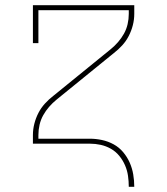

<svg xmlns="http://www.w3.org/2000/svg" viewBox="-20 -550 640 735"><path d="M473 165Q473 144 470 123Q467 102 458.5 82.5Q450 63 436.5 46.5Q423 30 404.5 19.5Q386 9 365.5 4.5Q345 0 324 0H106V-33Q106 -55 111.5 -76.5Q117 -98 127 -117.5Q137 -137 152 -153.5Q167 -170 184 -183L403 -361Q419 -374 432 -389Q445 -404 454.5 -421Q464 -438 468.5 -457.5Q473 -477 473 -497V-511H127V-385H106V-530H494V-497Q494 -475 488.5 -453.5Q483 -432 473 -412.5Q463 -393 448 -376.5Q433 -360 416 -347L197 -169Q181 -156 168 -141Q155 -126 145.5 -109Q136 -92 131.5 -72.5Q127 -53 127 -33V-19H324Q347 -19 370.5 -14Q394 -9 415 2.5Q436 14 451.5 32.5Q467 51 476.5 72.5Q486 94 490 117.5Q494 141 494 165Z"/></svg>

Font: Iosevka Curly Slab ThEx
Style: Regular
Weight: 100
Width: 7
Monospace: yes
Designer: Belleve Invis
Foundry: Belleve Invis
Version: Version 11.1.0; ttfautohint (v1.8.3)